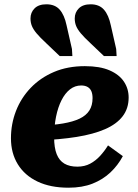

<svg xmlns="http://www.w3.org/2000/svg" viewBox="-20 -860 641 894"><path d="M299 14Q215 14 155 -14.5Q95 -43 63 -95Q31 -147 31 -216Q31 -283 54.5 -343.5Q78 -404 123 -451Q168 -498 231.5 -525Q295 -552 375 -552Q445 -552 490 -532.5Q535 -513 557 -480Q579 -447 579 -406Q579 -355 551 -318.5Q523 -282 469 -258.5Q415 -235 337 -222.5Q259 -210 157 -206L161 -275Q226 -277 273 -285Q320 -293 350.5 -307.5Q381 -322 396 -345.5Q411 -369 411 -403Q411 -422 405.5 -435Q400 -448 388 -455Q376 -462 358 -462Q329 -462 306 -444Q283 -426 266.5 -393.5Q250 -361 241 -317Q232 -273 232 -221Q232 -172 244 -142Q256 -112 280 -98Q304 -84 340 -84Q374 -84 400 -98Q426 -112 446.5 -134.5Q467 -157 483 -183L552 -133Q529 -90 494 -57Q459 -24 411 -5Q363 14 299 14ZM496 -742 521 -632 523 -599H464L401 -659Q372 -686 356.5 -704.5Q341 -723 334.5 -739Q328 -755 328 -774Q328 -802 347 -821Q366 -840 402 -840Q442 -840 464 -815Q486 -790 496 -742ZM290 -742 315 -632 317 -599H258L195 -659Q166 -686 150.5 -704.5Q135 -723 128.5 -739Q122 -755 122 -774Q122 -802 141 -821Q160 -840 196 -840Q236 -840 258 -815Q280 -790 290 -742Z"/></svg>

Font: Roboto Serif ExtraBold
Style: Italic
Weight: 800
Italic angle: -10°
Version: Version 1.007